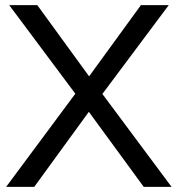

<svg xmlns="http://www.w3.org/2000/svg" viewBox="-20 -732 696 752"><path d="M114 0H4L275 -365L329 -433L532 -712H641L381 -364L328 -294ZM543 0 328 -294 275 -365 16 -712H126L329 -433L381 -364L652 0Z"/></svg>

Font: Muli Medium
Style: Regular
Weight: 500
Designer: Vernon Adams
Foundry: Vernon Adams
Version: Version 2.100; ttfautohint (v1.8.1.43-b0c9)